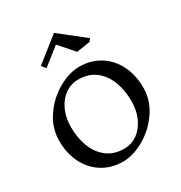

<svg xmlns="http://www.w3.org/2000/svg" viewBox="-255 -1320 1438 1522"><g transform="rotate(-30 464.5 -559.0)"><path d="M859 -410Q859 -293 791 -194Q723 -95 622 -37.5Q521 20 429 20Q323 20 241.5 -30.5Q160 -81 115 -171Q70 -261 70 -375Q70 -492 138 -591.5Q206 -691 307 -748.5Q408 -806 500 -806Q606 -806 687.5 -755Q769 -704 814 -614Q859 -524 859 -410ZM205 -423Q205 -325 236 -243.5Q267 -162 330.5 -113Q394 -64 487 -64Q553 -64 607.5 -102.5Q662 -141 693 -209.5Q724 -278 724 -363Q724 -462 693 -543.5Q662 -625 599 -673.5Q536 -722 442 -722Q376 -722 321.5 -683.5Q267 -645 236 -576.5Q205 -508 205 -423ZM670 -935 546 -916 429 -1050 271 -925 241 -963 462 -1138 689 -959Z"/></g></svg>

Font: Inknut Antiqua
Style: Regular
Weight: 400
Designer: Claus Eggers Sørensen
Foundry: Claus Eggers Sørensen
Version: Version 1.003; ttfautohint (v1.8.2) -l 8 -r 50 -G 200 -x 14 